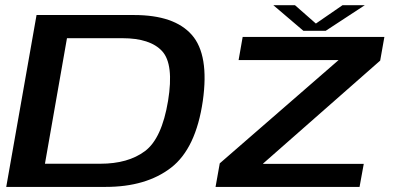

<svg xmlns="http://www.w3.org/2000/svg" viewBox="-20 -734 1550 754"><path d="M4.5 0H395Q554 0 651.8 -75.5Q749.5 -151 776.5 -338Q802 -518.5 733.5 -596.8Q665 -675 506.5 -675H123.5ZM156.5 -91 243 -584H460.5Q570 -584 616.8 -533Q663.5 -482 640 -338Q615.5 -190 549.2 -140.5Q483 -91 374 -91ZM826.5 0H1392L1408.5 -90.5H1013L1013.5 -92L1473 -496L1489.5 -589H933L917 -498H1309.5L1309 -497.5L843 -92.5ZM1171.5 -613H1259L1412.5 -713.5H1325L1220.5 -641.5L1138.5 -713.5H1053.5Z"/></svg>

Font: Anybody Expanded Medium
Style: Italic
Weight: 500
Width: 7
Italic angle: -10°
Version: Version 1.113;gftools[0.9.25]